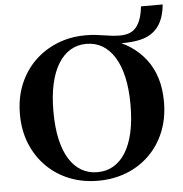

<svg xmlns="http://www.w3.org/2000/svg" viewBox="-57 -895 916 960"><g transform="rotate(-5 401.0 -415.0)"><path d="M397 -33Q442 -33 477.5 -53.5Q513 -74 538.5 -114.5Q564 -155 577.5 -215Q591 -275 591 -355Q591 -433 577.5 -493Q564 -553 538.5 -594Q513 -635 477.5 -656Q442 -677 397 -677Q353 -677 317.5 -656Q282 -635 256.5 -594Q231 -553 217.5 -493Q204 -433 204 -355Q204 -275 217.5 -215Q231 -155 256.5 -114.5Q282 -74 317.5 -53.5Q353 -33 397 -33ZM570 -654 522 -684Q575 -668 618 -639.5Q661 -611 693 -570Q725 -529 742 -475.5Q759 -422 759 -355Q759 -273 732 -206Q705 -139 656 -90.5Q607 -42 541 -16Q475 10 397 10Q320 10 254.5 -16Q189 -42 140 -90.5Q91 -139 63.5 -206Q36 -273 36 -355Q36 -437 63.5 -504Q91 -571 140 -619Q189 -667 254.5 -693.5Q320 -720 397 -720Q425 -720 448 -717.5Q471 -715 491 -711.5Q511 -708 530 -706Q549 -704 569 -704Q596 -704 616 -711.5Q636 -719 650 -735.5Q664 -752 673 -777.5Q682 -803 686 -840H795Q790 -790 774 -756.5Q758 -723 731 -702.5Q704 -682 666 -673.5Q628 -665 580 -665Q570 -665 560 -666Q550 -667 541 -668.5Q532 -670 523 -671.5Q514 -673 506 -675L570 -678Z"/></g></svg>

Font: Roboto Serif 144pt SemiBold
Style: Regular
Weight: 600
Version: Version 1.008